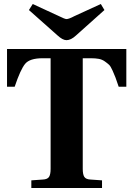

<svg xmlns="http://www.w3.org/2000/svg" viewBox="-20 -936 664 956"><path d="M124 -886 143 -916 273 -856Q303 -841 311 -841Q323 -841 351 -856L482 -916L500 -886L358 -759Q333 -736 311 -736Q292 -736 266 -760ZM15 -504V-692H609V-504H571Q560 -537 555 -550Q550 -563 540.5 -584.5Q531 -606 523 -613.5Q515 -621 501.5 -630.5Q488 -640 471.5 -643Q455 -646 432 -646H392V-95Q392 -67 400 -55Q408 -43 431 -42L488 -38V0H136V-38L193 -42Q216 -43 224 -55Q232 -67 232 -95V-646H192Q128 -646 105 -618Q82 -590 53 -504Z"/></svg>

Font: Heuristica
Style: Bold
Weight: 700
Version: Version 1.0.2